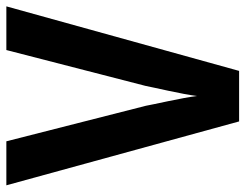

<svg xmlns="http://www.w3.org/2000/svg" viewBox="-102 -744 754 589"><g transform="rotate(-90 274.5 -450.0)"><path d="M549 -807H415L305 -380C301 -358 279 -266 274 -222C269 -266 247 -360 244 -379L135 -807H0L196 -93H351Z"/></g></svg>

Font: Noto Sans Kannada UI Condensed
Style: Bold
Weight: 700
Width: 3
Designer: Jelle Bosma - Monotype Design Team
Foundry: Monotype Imaging Inc.
Version: Version 2.005